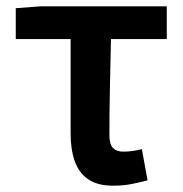

<svg xmlns="http://www.w3.org/2000/svg" viewBox="-20 -575 579 609"><path d="M339 14Q289 14 259.5 -6.5Q230 -27 217 -64Q204 -101 204 -152V-451H30V-549L110 -555H509V-451H332Q330 -369 328.5 -290Q327 -211 327 -146Q327 -117 338.5 -105.5Q350 -94 371 -94Q386 -94 400 -96Q414 -98 430 -102L448 -3Q426 3 398.5 8.5Q371 14 339 14Z"/></svg>

Font: Noto Sans SC SemiBold
Style: Regular
Weight: 600
Designer: Ryoko NISHIZUKA 西塚涼子 (kana, bopomofo & ideographs); Paul D. Hunt (Latin, Greek & Cyrillic); Sandoll Communications 산돌커뮤니
Foundry: Adobe
Version: Version 2.004-H2;hotconv 1.0.118;makeotfexe 2.5.65603